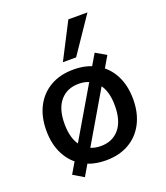

<svg xmlns="http://www.w3.org/2000/svg" viewBox="-147 -856 871 1010"><g transform="rotate(-20 289.0 -351.0)"><path d="M289 9Q215 9 160.5 -22Q106 -53 76 -110.5Q46 -168 46 -245Q46 -323 76 -380Q106 -437 160.5 -468Q215 -499 289 -499Q363 -499 417.5 -468Q472 -437 502 -380Q532 -323 532 -245Q532 -168 502 -110.5Q472 -53 417.5 -22Q363 9 289 9ZM289 -71Q354 -71 392 -116Q430 -161 430 -246Q430 -330 392 -374.5Q354 -419 289 -419Q224 -419 186 -374.5Q148 -330 148 -246Q148 -161 186 -116Q224 -71 289 -71ZM153 54 94 19 425 -544 484 -510ZM251 -554 355 -756H462L325 -554Z"/></g></svg>

Font: Nunito Sans 11pt SemiBold
Style: Regular
Weight: 600
Version: Version 3.101;gftools[0.9.27]